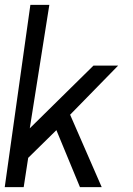

<svg xmlns="http://www.w3.org/2000/svg" viewBox="-30 -770 548 790"><path d="M388.5 0H299L202 -234.5L86 -120.5L67.5 0H-10.5L95 -750H173L92.5 -242L354.5 -500H456L258.5 -298Z"/></svg>

Font: Urbanist
Style: Italic
Weight: 400
Italic angle: -8°
Designer: Corey Hu
Foundry: Corey Hu
Version: Version 1.330; ttfautohint (v1.8.4.7-5d5b)